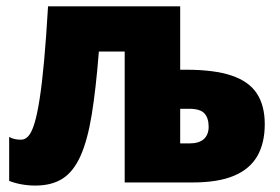

<svg xmlns="http://www.w3.org/2000/svg" viewBox="-20 -573 880 603"><path d="M545.9 -553.2V-354H564.9Q652.8 -354 707.3 -335.7Q761.7 -317.4 786.6 -279.5Q811.5 -241.7 811.5 -183.1Q811.5 -123.5 788.1 -82.8Q764.6 -42 714.8 -21Q665 0 585.4 0H371.6V-411.1H290.5Q281.2 -293.5 268.1 -212.9Q254.9 -132.3 232.9 -83.3Q210.9 -34.2 176.8 -12.2Q142.6 9.8 90.8 9.8Q68.8 9.8 47.4 5.9Q25.9 2 8.8 -4.9V-143.1Q17.1 -138.2 26.4 -136.2Q35.6 -134.3 46.4 -134.3Q59.1 -134.3 69.3 -145.8Q79.6 -157.2 88.1 -185.1Q96.7 -212.9 104.2 -260.7Q111.8 -308.6 118.4 -380.6Q125 -452.6 130.9 -553.2ZM573.7 -231.4H545.9V-122.6H575.2Q605 -122.6 620.1 -136.2Q635.3 -149.9 635.3 -174.8Q635.3 -202.1 622.1 -216.8Q608.9 -231.4 573.7 -231.4Z"/></svg>

Font: Open Sans SemiCondensed ExtraBold
Style: Regular
Weight: 800
Width: 4
Designer: Monotype Design Team
Foundry: Monotype Imaging Inc.
Version: Version 3.000